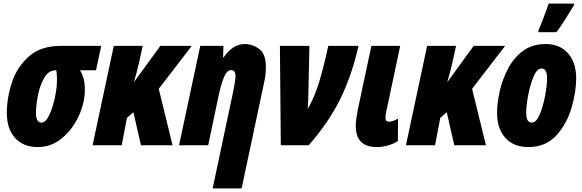

<svg xmlns="http://www.w3.org/2000/svg" viewBox="-20 -808 3240 1068"><path d="M190 10Q266 10 325 -39.5Q384 -89 418 -162.5Q452 -236 452 -308Q452 -347 444.5 -372.5Q437 -398 425 -417H514L543 -553H320Q207 -553 141 -494.5Q75 -436 46.5 -350Q18 -264 18 -180Q18 -92 63.5 -41Q109 10 190 10ZM211 -126Q180 -126 180 -179Q180 -222 191 -277.5Q202 -333 226 -375Q250 -417 290 -417H293Q294 -408 295.5 -396Q297 -384 297 -364Q297 -320 285 -264Q273 -208 253.5 -167Q234 -126 211 -126Z M495 0H657L686 -152L722 -184L764 0H940L863 -314L1047 -553H872L728 -355H726Q743 -411 755 -467L774 -553H613Z M1163 240H1324L1450 -353Q1456 -380 1457.5 -399.5Q1459 -419 1459 -434Q1459 -508 1422 -535.5Q1385 -563 1341 -563Q1275 -563 1224 -489H1221L1223 -553H1094L976 0H1138L1198 -285Q1210 -340 1226 -379Q1242 -418 1266 -418Q1290 -418 1290 -383Q1290 -370 1286.5 -350Q1283 -330 1279 -308Z M1542 0H1697Q1810 -129 1874 -260Q1938 -391 1974 -553H1806Q1779 -428 1754.5 -349Q1730 -270 1692 -202Q1694 -229 1694.5 -257.5Q1695 -286 1696 -313L1701 -553H1537Z M2076 10Q2103 10 2134.5 2Q2166 -6 2193 -23L2194 -148Q2164 -131 2144 -131Q2124 -131 2124 -154Q2124 -168 2127 -179L2206 -553H2046L1970 -197Q1966 -176 1962.5 -152Q1959 -128 1959 -107Q1959 10 2076 10Z M2238 0H2400L2429 -152L2465 -184L2507 0H2683L2606 -314L2790 -553H2615L2471 -355H2469Q2486 -411 2498 -467L2517 -553H2356Z M2919 10Q3015 10 3073.5 -53.5Q3132 -117 3158.5 -206.5Q3185 -296 3185 -373Q3185 -459 3140 -511Q3095 -563 3015 -563Q2940 -563 2888.5 -524.5Q2837 -486 2805.5 -425.5Q2774 -365 2759.5 -299.5Q2745 -234 2745 -180Q2745 -92 2791 -41Q2837 10 2919 10ZM2938 -126Q2907 -126 2907 -179Q2907 -220 2918 -278.5Q2929 -337 2948 -382Q2967 -427 2993 -427Q3023 -427 3023 -373Q3023 -333 3012 -274.5Q3001 -216 2982 -171Q2963 -126 2938 -126ZM2974 -629H3075Q3097 -657 3125 -702Q3153 -747 3172 -778L3174 -788H3032Q3028 -775 3017 -745.5Q3006 -716 2994.5 -686Q2983 -656 2977 -643Z"/></svg>

Font: Noto Sans Display Condensed Black
Style: Italic
Weight: 900
Width: 3
Italic angle: -192°
Designer: Monotype Design Team
Foundry: Monotype Imaging Inc.
Version: Version 1.900